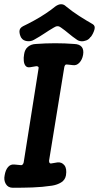

<svg xmlns="http://www.w3.org/2000/svg" viewBox="-35 -879 468 908"><path d="M26 9Q3 9 -7.5 -9Q-18 -27 -13 -50Q-9 -75 3 -89Q15 -103 33 -101Q41 -100 48.5 -99.5Q56 -99 64 -98Q69 -97 72.5 -101.5Q76 -106 77 -111L147 -553Q149 -560 146 -563Q143 -566 137 -566Q130 -565 122 -563.5Q114 -562 107 -561Q93 -559 86 -567.5Q79 -576 77.5 -591Q76 -606 79 -622Q82 -645 97 -657.5Q112 -670 134 -671Q227 -678 317 -671Q341 -670 351.5 -657Q362 -644 358 -620Q354 -597 340.5 -582.5Q327 -568 309 -571Q303 -572 296 -572.5Q289 -573 281 -574Q276 -575 273 -571Q270 -567 269 -561L197 -119Q197 -112 199.5 -108.5Q202 -105 207 -106Q214 -107 222 -108.5Q230 -110 237 -111Q257 -113 269.5 -97.5Q282 -82 277 -50Q273 -28 254.5 -16.5Q236 -5 211 -1Q164 6 118 7.5Q72 9 26 9ZM403 -765Q417 -757 411.5 -738.5Q406 -720 395 -705L393 -704Q386 -693 373.5 -688Q361 -683 349 -684Q337 -685 329 -691Q307 -706 290 -720.5Q273 -735 253 -749Q238 -761 220 -749Q196 -735 174.5 -720.5Q153 -706 126 -691Q111 -682 92.5 -684.5Q74 -687 66 -700L65 -701Q57 -716 57 -731Q57 -746 74 -755Q97 -766 125.5 -781.5Q154 -797 181 -815Q208 -833 226 -848Q241 -859 254 -859Q267 -859 277 -849Q306 -825 339.5 -803.5Q373 -782 403 -765Z"/></svg>

Font: Winky Sans Medium
Style: Italic
Weight: 500
Italic angle: -8.97852°
Designer: Simon Atzbach
Foundry: typofactur
Version: Version 1.205